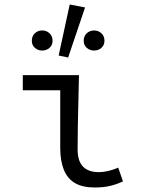

<svg xmlns="http://www.w3.org/2000/svg" viewBox="-20 -819 640 851"><path d="M400 12Q346 12 312.5 -7.5Q279 -27 263 -66.5Q247 -106 247 -163V-419H81V-486H330Q329 -432 327.5 -374Q326 -316 325 -260.5Q324 -205 324 -157Q324 -105 348 -80.5Q372 -56 418 -56Q437 -56 459 -61Q481 -66 504 -76L525 -15Q500 -3 470 4.5Q440 12 400 12ZM167 -595Q148 -595 134.5 -607Q121 -619 121 -638Q121 -659 134.5 -671.5Q148 -684 167 -684Q186 -684 199.5 -671.5Q213 -659 213 -638Q213 -619 199.5 -607Q186 -595 167 -595ZM240 -573 289 -799 357 -786 282 -564ZM397 -595Q378 -595 364.5 -607Q351 -619 351 -638Q351 -659 364.5 -671.5Q378 -684 397 -684Q416 -684 429.5 -671.5Q443 -659 443 -638Q443 -619 429.5 -607Q416 -595 397 -595Z"/></svg>

Font: Source Code Pro
Style: Regular
Weight: 400
Monospace: yes
Designer: Paul D. Hunt, Teo Tuominen
Foundry: Adobe Systems Incorporated
Version: Version 1.018;hotconv 1.0.116;makeotfexe 2.5.65601